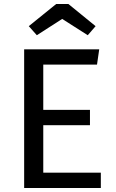

<svg xmlns="http://www.w3.org/2000/svg" viewBox="-20 -934 575 954"><path d="M462 -613H195V-388H427V-312H195V-76H481V0H100V-689H473ZM123 -804 259 -914H320L455 -804L416 -759L289 -840L163 -759Z"/></svg>

Font: FiraGOUPP
Style: Medium
Weight: 400
Designer: bBox Type
Foundry: bBox Type GmbH
Version: Version 1.001